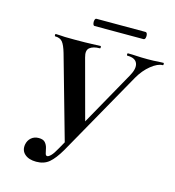

<svg xmlns="http://www.w3.org/2000/svg" viewBox="-112 -845 870 952"><g transform="rotate(15 323.0 -369.0)"><path d="M160 12Q122 12 101 -6.5Q80 -25 85 -56Q89 -78 104.5 -91.5Q120 -105 143 -105Q166 -105 176 -93.5Q186 -82 189.5 -67Q193 -52 195.5 -40.5Q198 -29 206 -29Q213 -29 224.5 -40.5Q236 -52 253 -83L499 -522Q522 -563 512 -588Q502 -613 461 -613Q458 -613 458 -619Q458 -625 461 -625Q484 -625 506.5 -623.5Q529 -622 563 -622Q582 -622 593 -622.5Q604 -623 615 -624Q626 -625 643 -625Q646 -625 646 -619Q646 -613 643 -613Q617 -613 583.5 -586Q550 -559 526 -517L280 -80Q252 -32 226 -10Q200 12 160 12ZM276 -105 152 -544Q141 -582 128.5 -597.5Q116 -613 90 -613Q88 -613 88 -619Q88 -625 90 -625Q105 -625 114 -624Q123 -623 138 -622.5Q153 -622 187 -622Q250 -622 277 -623.5Q304 -625 320 -625Q323 -625 323 -619Q323 -613 320 -613Q286 -613 268.5 -599Q251 -585 261 -550L349 -223ZM266 -713Q260 -713 257.5 -722.5Q255 -732 257.5 -741Q260 -750 266 -750H517Q524 -750 526.5 -741Q529 -732 526.5 -722.5Q524 -713 517 -713Z"/></g></svg>

Font: Cormorant
Style: Bold Italic
Weight: 700
Italic angle: -10°
Designer: Christian Thalmann (Catharsis Fonts)
Foundry: Catharsis Fonts
Version: Version 4.000